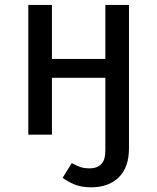

<svg xmlns="http://www.w3.org/2000/svg" viewBox="-20 -561 655 800"><path d="M360 219.5Q319 219.5 289.7 207.2Q260.5 194.9 241 180L279 118.5Q296.9 128.2 313.1 134.4Q329.2 140.5 354.4 140.5Q384.1 140.5 401.5 123.3Q419 106.2 419 65.1V-236.9H196.4V0H97.9V-540.5H196.4V-315.4H419V-540.5H517.4V56.4Q517.4 136.9 474.6 178.2Q431.8 219.5 360 219.5Z"/></svg>

Font: Fira Code Retina
Style: Regular
Weight: 450
Monospace: yes
Designer: Carrois Corporate, Edenspiekermann AG, Nikita Prokopov
Foundry: Carrois Corporate, Edenspiekermann AG, Nikita Prokopov
Version: Version 6.002